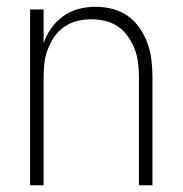

<svg xmlns="http://www.w3.org/2000/svg" viewBox="-20 -548 540 568"><path d="M69 0V-520H109V-420Q117 -444 132 -465Q147 -486 167.5 -500.5Q188 -515 212.5 -521.5Q237 -528 262 -528Q288 -528 313 -521.5Q338 -515 358.5 -500.5Q379 -486 393.5 -464.5Q408 -443 416.5 -419.5Q425 -396 428 -370.5Q431 -345 431 -320V0H391V-320Q391 -341 388.5 -362Q386 -383 378.5 -402.5Q371 -422 359 -439.5Q347 -457 329.5 -469Q312 -481 291.5 -486Q271 -491 250 -491Q229 -491 208.5 -486Q188 -481 170.5 -469Q153 -457 141 -439.5Q129 -422 121.5 -402.5Q114 -383 111.5 -362Q109 -341 109 -320V0Z"/></svg>

Font: Iosevka Term Curly Extralight
Style: Regular
Weight: 200
Designer: Belleve Invis
Foundry: Belleve Invis
Version: Version 32.3.0